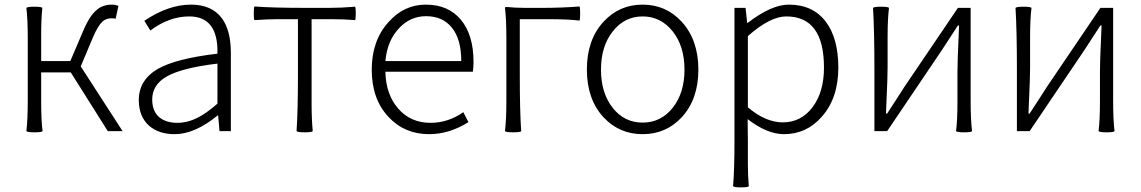

<svg xmlns="http://www.w3.org/2000/svg" viewBox="-20 -567 4932 830"><path d="M129 5Q99 5 94 0Q100 -50 100 -133V-266V-400Q100 -484 94 -533Q99 -538 129 -538Q159 -538 163 -533Q158 -486 158 -418V-303H284L339 -432Q367 -499 399 -525Q425 -547 465 -547Q477 -547 492 -542L480 -486Q473 -488 463 -488Q439 -488 423 -474Q403 -455 382 -406L329 -280L510 0H446L286 -254H158V-127Q158 -47 164 0Q160 5 129 5Z M735 13Q667 13 625 -23Q580 -63 580 -134Q580 -221 662 -269Q741 -314 920 -335Q924 -496 798 -496Q711 -496 630 -435L604 -477Q707 -547 806 -547Q896 -547 940 -487Q978 -434 978 -338V-169V0H929L923 -68H921Q822 13 735 13ZM747 -36Q790 -36 832 -57Q871 -76 920 -119V-205V-292Q767 -274 700 -236Q638 -200 638 -137Q638 -85 670 -59Q699 -36 747 -36Z M1297 5Q1267 5 1262 0Q1268 -90 1268 -242V-484H1174Q1142 -484 1080 -480Q1077 -483 1077 -509Q1077 -535 1080 -539Q1161 -533 1297 -533H1406Q1455 -533 1515 -538Q1518 -534 1518 -508.5Q1518 -483 1515 -480Q1469 -484 1421 -484H1327V-242V-121Q1327 -50 1332 0Q1328 5 1297 5Z M1835 13Q1729 13 1660 -61Q1587 -138 1587 -266Q1587 -391 1659 -471Q1726 -547 1821 -547Q1918 -547 1972.5 -481.5Q2027 -416 2027 -299Q2027 -277 2024 -257H1835H1646Q1648 -159 1701.5 -97.5Q1755 -36 1841 -36Q1917 -36 1983 -82L2005 -39Q1922 13 1835 13ZM1646 -303H1810H1974Q1974 -398 1933 -448Q1893 -497 1822 -497Q1754 -497 1706 -446Q1654 -392 1646 -303Z M2198 5Q2168 5 2163 0Q2169 -50 2169 -133V-266V-400Q2169 -484 2163 -533Q2163 -537 2169 -537Q2207 -533 2248 -533H2327Q2407 -533 2485 -539Q2488 -535 2488 -509Q2488 -483 2485 -478Q2437 -484 2356 -484H2227V-242Q2227 -90 2233 0Q2229 5 2198 5Z M2758 13Q2657 13 2589 -60Q2517 -138 2517 -266.5Q2517 -395 2589 -473Q2657 -547 2758 -547Q2859 -547 2927 -473Q2999 -394 2999 -266Q2999 -138 2927 -60Q2859 13 2758 13ZM2758 -37Q2837 -37 2888 -101Q2939 -165 2939 -266Q2939 -368 2887.5 -432Q2836 -496 2758 -496Q2680 -496 2629 -431.5Q2578 -367 2578 -266Q2578 -165 2628.5 -101Q2679 -37 2758 -37Z M3184 243Q3154 243 3149 238Q3155 166 3155 46V-147V-533H3203L3210 -468H3212Q3315 -547 3390 -547Q3494 -547 3550 -473Q3604 -401 3604 -275Q3604 -143 3533 -63Q3467 13 3369 13Q3296 13 3212 -52L3213 46V142Q3213 190 3217 238Q3214 243 3184 243ZM3364 -38Q3443 -38 3492.5 -103.5Q3542 -169 3542 -275Q3542 -496 3379 -496Q3309 -496 3213 -411V-257V-103Q3290 -38 3364 -38Z M4148 5Q4118 5 4113 0Q4119 -48 4119 -128V-256Q4119 -302 4124 -409Q4125 -441 4126 -457H4121Q4104 -430 4058 -360Q4050 -347 4046 -342L3815 0H3760V-267Q3760 -434 3754 -533Q3759 -538 3789 -538Q3819 -538 3823 -533Q3817 -485 3817 -405V-276Q3817 -232 3812 -124Q3811 -92 3810 -76H3815Q3826 -93 3853 -134.5Q3880 -176 3890 -192L4121 -533H4176V-266V-133Q4176 -50 4182 0Q4178 5 4148 5Z M4764 5Q4734 5 4729 0Q4735 -48 4735 -128V-256Q4735 -302 4740 -409Q4741 -441 4742 -457H4737Q4720 -430 4674 -360Q4666 -347 4662 -342L4431 0H4376V-267Q4376 -434 4370 -533Q4375 -538 4405 -538Q4435 -538 4439 -533Q4433 -485 4433 -405V-276Q4433 -232 4428 -124Q4427 -92 4426 -76H4431Q4442 -93 4469 -134.5Q4496 -176 4506 -192L4737 -533H4792V-266V-133Q4792 -50 4798 0Q4794 5 4764 5Z"/></svg>

Font: GenSekiGothic TW L
Style: Regular
Weight: 300
Version: Version 1.501;PS 1;hotconv 16.6.51;makeotf.lib2.5.65220